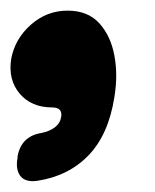

<svg xmlns="http://www.w3.org/2000/svg" viewBox="-30 -183 291 361"><path d="M68 19Q29 19 7 -7Q-15 -33 -9 -72Q-2 -110 28 -136.5Q58 -163 97 -163Q135 -163 157.5 -136.5Q180 -110 173 -72Q167 -33 136.5 -7Q106 19 68 19ZM97 -163Q135 -163 156.5 -139.5Q178 -116 185 -79Q192 -42 185 0Q174 70 136.5 109Q99 148 40 157Q17 160 8 147.5Q-1 135 3 114V111Q10 73 48 67Q63 64 73 56.5Q83 49 85 37Q88 19 68 19Z"/></svg>

Font: Winky Sans
Style: Bold Italic
Weight: 700
Italic angle: -8.97852°
Designer: Simon Atzbach
Foundry: typofactur
Version: Version 1.205